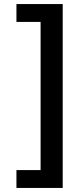

<svg xmlns="http://www.w3.org/2000/svg" viewBox="-20 -740 409 946"><path d="M289 186H61V98H180V-632H61V-720H289Z"/></svg>

Font: Amaranth
Style: Regular
Weight: 400
Designer: Gesine Todt
Foundry: Gesine Todt
Version: Version 1.001